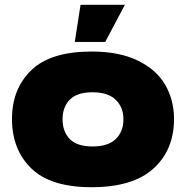

<svg xmlns="http://www.w3.org/2000/svg" viewBox="-20 -771 776 801"><path d="M30 -275Q30 -400 110.5 -478Q191 -556 362 -556Q477 -556 554.5 -518.5Q632 -481 669 -417.5Q706 -354 706 -275Q706 -146 620.5 -68Q535 10 362 10Q191 10 110.5 -68.5Q30 -147 30 -275ZM495 -274Q495 -323 463 -354.5Q431 -386 366 -386Q301 -386 271 -355Q241 -324 241 -274Q241 -222 271 -191Q301 -160 366 -160Q431 -160 463 -191Q495 -222 495 -274ZM419 -596H292L316 -751H501Z"/></svg>

Font: Mantou Sans
Style: Regular
Weight: 400
Designer: Mant0u / artakana
Foundry: Mant0u / artakana
Version: Version 1.001;October 22, 2023;FontCreator 14.0.0.2901 64-bi